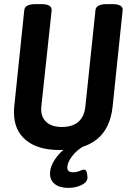

<svg xmlns="http://www.w3.org/2000/svg" viewBox="-20 -722 630 933"><path d="M269 7Q164 7 106 -41Q48 -89 48 -175Q48 -181 48 -188Q48 -195 49 -202L98 -673Q101 -702 154 -702H180Q233 -702 231 -672L181 -206Q181 -202 180.5 -198.5Q180 -195 180 -192Q180 -151 206.5 -128Q233 -105 280 -105Q385 -105 395 -206L444 -673Q447 -702 500 -702H525Q579 -702 576 -672L527 -202Q504 7 269 7ZM312 191Q270 191 246.5 172.5Q223 154 223 122Q223 95 238 67.5Q253 40 276 17.5Q299 -5 325 -17L384 -10Q351 9 329 39Q307 69 307 92Q307 115 334 115Q353 115 367.5 108.5Q382 102 389 102Q398 102 401.5 115.5Q405 129 405 141Q405 163 376.5 177Q348 191 312 191Z"/></svg>

Font: Asap Condensed Condensed SemiBold
Style: Italic
Weight: 600
Width: 3
Italic angle: -6°
Designer: Pablo Cosgaya
Foundry: Omnibus-Type
Version: Version 3.001; ttfautohint (v1.8.4.7-5d5b)